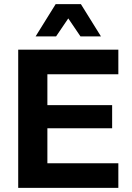

<svg xmlns="http://www.w3.org/2000/svg" viewBox="-20 -908 640 928"><path d="M552 0H68V-668H552V-549H209V-400H522V-288H209V-119H552ZM468 -732H369L310 -819L251 -732H152L249 -888H371Z"/></svg>

Font: Gantari
Style: Bold
Weight: 700
Designer: Anugrah Pasau
Foundry: Lafontype
Version: Version 1.000